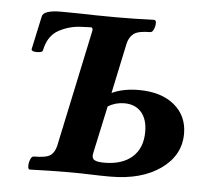

<svg xmlns="http://www.w3.org/2000/svg" viewBox="-39 -460 561 504"><g transform="rotate(5 241.5 -208.0)"><path d="M57 2Q52 2 52 -7Q52 -16 55.5 -24.5Q59 -33 64 -33Q97 -33 108 -41Q119 -49 123 -66L188 -372Q191 -384 184 -384L159 -383Q128 -382 100 -367Q72 -352 64 -313Q64 -309 56 -307.5Q48 -306 41 -307.5Q34 -309 34 -313L53 -401Q56 -418 103 -418Q130 -418 150.5 -417.5Q171 -417 194 -416.5Q217 -416 249 -416Q274 -416 298 -416.5Q322 -417 347 -418Q353 -418 353 -410Q353 -402 349.5 -393.5Q346 -385 340 -385Q309 -385 297 -376Q285 -367 281 -349L253 -217Q283 -231 324 -231Q383 -231 417.5 -202.5Q452 -174 452 -127Q452 -70 401.5 -34Q351 2 269 2Q243 2 216 1Q189 0 163 0Q137 0 110 0.5Q83 1 57 2ZM250 -33Q297 -33 323.5 -56.5Q350 -80 350 -123Q350 -156 334 -174.5Q318 -193 289 -193Q266 -193 246 -181L219 -56Q216 -43 223 -38Q230 -33 250 -33Z"/></g></svg>

Font: Junicode
Style: Bold Italic
Weight: 700
Italic angle: -11°
Designer: Peter S. Baker
Version: Version 2.100; ttfautohint (v1.8.4)